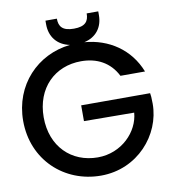

<svg xmlns="http://www.w3.org/2000/svg" viewBox="-96 -986 966 1078"><g transform="rotate(-10 386.5 -447.5)"><path d="M393 8C602 8 748 -162 748 -339C748 -375 746 -388 744 -400H351V-310L637 -308C629 -201 530 -96 393 -96C243 -96 132 -203 132 -370C132 -537 243 -644 393 -644C483 -644 556 -606 597 -525H737C685 -658 568 -735 430 -746C498 -761 537 -812 537 -881V-903H471C471 -858 451 -831 386 -831C321 -831 301 -858 301 -903H236V-882C236 -811 277 -759 348 -745C160 -725 15 -575 15 -370C15 -147 184 8 393 8Z"/></g></svg>

Font: Malmofest Medium
Style: Regular
Weight: 500
Designer: Jonny Pinhorn (Poppins), Kolossal
Version: Version 1.004;Glyphs 3.1.2 (3151)